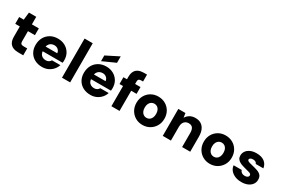

<svg xmlns="http://www.w3.org/2000/svg" viewBox="92 -1904 4484 3059"><g transform="rotate(30 2334.0 -375.0)"><path d="M297 0Q242 0 200.5 -17.5Q159 -35 135.5 -75Q112 -115 112 -184V-371H28V-496H112L128 -635H262V-496H390V-371H262V-182Q262 -152 276 -139.5Q290 -127 322 -127H389V0Z M739 12Q661 12 601.5 -20Q542 -52 509 -109.5Q476 -167 476 -242Q476 -319 508.5 -379Q541 -439 600.5 -473.5Q660 -508 739 -508Q813 -508 871 -476Q929 -444 962 -388Q995 -332 995 -259Q995 -249 994.5 -236.5Q994 -224 992 -211H582V-299H842Q839 -338 810.5 -363Q782 -388 740 -388Q708 -388 681 -373.5Q654 -359 639 -329.5Q624 -300 624 -255V-226Q624 -192 637.5 -165.5Q651 -139 677 -124.5Q703 -110 738 -110Q770 -110 792 -124Q814 -138 826 -160H980Q965 -112 931 -73Q897 -34 848 -11Q799 12 739 12Z M1102 0V-720H1252V0Z M1628 12Q1550 12 1490.5 -20Q1431 -52 1398 -109.5Q1365 -167 1365 -242Q1365 -319 1397.5 -379Q1430 -439 1489.5 -473.5Q1549 -508 1628 -508Q1702 -508 1760 -476Q1818 -444 1851 -388Q1884 -332 1884 -259Q1884 -249 1883.5 -236.5Q1883 -224 1881 -211H1471V-299H1731Q1728 -338 1699.5 -363Q1671 -388 1629 -388Q1597 -388 1570 -373.5Q1543 -359 1528 -329.5Q1513 -300 1513 -255V-226Q1513 -192 1526.5 -165.5Q1540 -139 1566 -124.5Q1592 -110 1627 -110Q1659 -110 1681 -124Q1703 -138 1715 -160H1869Q1854 -112 1820 -73Q1786 -34 1737 -11Q1688 12 1628 12ZM1509 -539V-644L1743 -762V-644Z M2011 0V-540Q2011 -606 2034 -645.5Q2057 -685 2098 -702.5Q2139 -720 2194 -720H2251V-593H2217Q2187 -593 2174 -581Q2161 -569 2161 -541V0ZM1946 -371V-496H2260V-371Z M2585 12Q2513 12 2455 -21.5Q2397 -55 2363 -114Q2329 -173 2329 -248Q2329 -324 2363 -383Q2397 -442 2455 -475Q2513 -508 2585 -508Q2658 -508 2716.5 -475Q2775 -442 2809 -383Q2843 -324 2843 -248Q2843 -172 2808.5 -113.5Q2774 -55 2716 -21.5Q2658 12 2585 12ZM2585 -118Q2615 -118 2638 -132.5Q2661 -147 2675.5 -176Q2690 -205 2690 -248Q2690 -291 2676 -320Q2662 -349 2638.5 -363.5Q2615 -378 2586 -378Q2558 -378 2534 -363.5Q2510 -349 2495.5 -320Q2481 -291 2481 -248Q2481 -205 2495.5 -176Q2510 -147 2533.5 -132.5Q2557 -118 2585 -118Z M2956 0V-496H3087L3099 -415Q3122 -456 3164.5 -482Q3207 -508 3267 -508Q3330 -508 3373 -480.5Q3416 -453 3438.5 -401.5Q3461 -350 3461 -275V0H3312V-261Q3312 -319 3289.5 -350.5Q3267 -382 3214 -382Q3183 -382 3158 -367Q3133 -352 3119.5 -323.5Q3106 -295 3106 -255V0Z M3824 12Q3752 12 3694 -21.5Q3636 -55 3602 -114Q3568 -173 3568 -248Q3568 -324 3602 -383Q3636 -442 3694 -475Q3752 -508 3824 -508Q3897 -508 3955.5 -475Q4014 -442 4048 -383Q4082 -324 4082 -248Q4082 -172 4047.5 -113.5Q4013 -55 3955 -21.5Q3897 12 3824 12ZM3824 -118Q3854 -118 3877 -132.5Q3900 -147 3914.5 -176Q3929 -205 3929 -248Q3929 -291 3915 -320Q3901 -349 3877.5 -363.5Q3854 -378 3825 -378Q3797 -378 3773 -363.5Q3749 -349 3734.5 -320Q3720 -291 3720 -248Q3720 -205 3734.5 -176Q3749 -147 3772.5 -132.5Q3796 -118 3824 -118Z M4406 12Q4338 12 4286 -10.5Q4234 -33 4203 -71.5Q4172 -110 4168 -159H4317Q4321 -143 4332.5 -129.5Q4344 -116 4362 -108.5Q4380 -101 4403 -101Q4428 -101 4443 -107.5Q4458 -114 4465.5 -124.5Q4473 -135 4473 -146Q4473 -164 4461.5 -173Q4450 -182 4428 -188.5Q4406 -195 4376 -202Q4343 -211 4308.5 -221Q4274 -231 4245.5 -246.5Q4217 -262 4199.5 -286.5Q4182 -311 4182 -348Q4182 -392 4207 -428.5Q4232 -465 4279 -486.5Q4326 -508 4392 -508Q4485 -508 4539 -466.5Q4593 -425 4603 -353H4463Q4457 -373 4438.5 -384Q4420 -395 4392 -395Q4360 -395 4343.5 -383.5Q4327 -372 4327 -357Q4327 -344 4339.5 -335Q4352 -326 4374.5 -319.5Q4397 -313 4426 -306Q4482 -293 4526 -278Q4570 -263 4596 -235Q4622 -207 4622 -154Q4623 -107 4596.5 -69.5Q4570 -32 4521.5 -10Q4473 12 4406 12Z"/></g></svg>

Font: DM Sans 24pt Black
Style: Regular
Weight: 900
Designer: Colophon Foundry, Jonny Pinhorn
Foundry: Colophon Foundry
Version: Version 4.004;gftools[0.9.30]